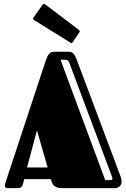

<svg xmlns="http://www.w3.org/2000/svg" viewBox="-20 -967 650 987"><path d="M258 -701C235 -700 225 -685 215 -655L11 -37C7 -26 5 -18 5 -12C5 -3 11 0 21 0H71C93 0 96 -12 101 -31L104 -46H241L247 -29C250 -19 262 0 295 0H572C588 0 605 -11 605 -34C605 -41 604 -48 601 -57L376 -656C363 -690 355 -701 331 -701ZM170 -297 225 -106H119ZM556 -58C561 -45 557 -41 545 -41H521L291 -660H308C326 -660 331 -658 336 -645ZM340 -749C342 -747 344 -746 346 -746C349 -746 352 -747 354 -751L387 -799C389 -801 390 -804 390 -805C390 -808 388 -810 386 -813L213 -944C210 -946 208 -947 206 -947C203 -947 201 -945 198 -942L154 -879C151 -876 150 -873 150 -871C150 -868 152 -866 155 -864Z"/></svg>

Font: Fascinate Inline
Style: Regular
Weight: 900
Designer: Astigmatic (AOETI)
Foundry: Astigmatic (AOETI)
Version: Version 1.000